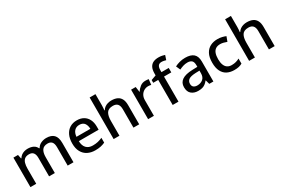

<svg xmlns="http://www.w3.org/2000/svg" viewBox="89 -1897 4449 3039"><g transform="rotate(-30 2313.5 -377.5)"><path d="M687 -549Q778 -549 824 -502Q870 -455 870 -351V0H764V-337Q764 -399 739.5 -430.5Q715 -462 663 -462Q591 -462 560 -417.5Q529 -373 529 -289V0H424V-337Q424 -399 399 -430.5Q374 -462 322 -462Q272 -462 243 -440Q214 -418 201.5 -375.5Q189 -333 189 -272V0H83V-539H167L182 -467H188Q205 -495 229.5 -513Q254 -531 284 -540Q314 -549 346 -549Q407 -549 449 -527.5Q491 -506 510 -462H518Q544 -507 590 -528Q636 -549 687 -549Z M1244 -549Q1315 -549 1366 -519.5Q1417 -490 1444.5 -435Q1472 -380 1472 -305V-247H1110Q1112 -164 1153.5 -120Q1195 -76 1270 -76Q1322 -76 1362.5 -85.5Q1403 -95 1446 -114V-26Q1406 -8 1364.5 1Q1323 10 1266 10Q1188 10 1128 -21Q1068 -52 1034.5 -113.5Q1001 -175 1001 -265Q1001 -356 1031.5 -419Q1062 -482 1116.5 -515.5Q1171 -549 1244 -549ZM1244 -467Q1187 -467 1152.5 -430Q1118 -393 1112 -325H1366Q1365 -388 1336 -427.5Q1307 -467 1244 -467Z M1710 -557Q1710 -532 1708 -507Q1706 -482 1704 -466H1711Q1728 -494 1753.5 -512Q1779 -530 1810.5 -539Q1842 -548 1875 -548Q1939 -548 1982.5 -527.5Q2026 -507 2048.5 -463.5Q2071 -420 2071 -351V0H1966V-336Q1966 -399 1939 -430.5Q1912 -462 1855 -462Q1772 -462 1741 -412.5Q1710 -363 1710 -271V0H1604V-760H1710Z M2500 -549Q2514 -549 2531 -547.5Q2548 -546 2559 -544L2548 -445Q2537 -448 2522 -450Q2507 -452 2494 -452Q2454 -452 2418.5 -432Q2383 -412 2361.5 -374.5Q2340 -337 2340 -284V0H2234V-539H2318L2332 -443H2336Q2362 -486 2403 -517.5Q2444 -549 2500 -549Z M2922 -458H2789V0H2683V-458H2592V-508L2683 -541V-575Q2683 -644 2704.5 -685.5Q2726 -727 2766 -746Q2806 -765 2863 -765Q2898 -765 2927 -759Q2956 -753 2976 -746L2949 -665Q2933 -670 2912 -674.5Q2891 -679 2868 -679Q2828 -679 2808.5 -653Q2789 -627 2789 -574V-539H2922Z M3225 -549Q3327 -549 3377 -504.5Q3427 -460 3427 -365V0H3352L3331 -75H3327Q3304 -46 3279.5 -27Q3255 -8 3223.5 1Q3192 10 3147 10Q3074 10 3026 -29.5Q2978 -69 2978 -153Q2978 -235 3040.5 -278Q3103 -321 3231 -325L3323 -328V-358Q3323 -418 3296 -442Q3269 -466 3220 -466Q3178 -466 3140 -454Q3102 -442 3068 -425L3034 -502Q3072 -522 3121.5 -535.5Q3171 -549 3225 -549ZM3250 -257Q3158 -253 3122.5 -226.5Q3087 -200 3087 -152Q3087 -110 3112.5 -91Q3138 -72 3177 -72Q3240 -72 3281 -107Q3322 -142 3322 -212V-259Z M3807 10Q3733 10 3677 -19Q3621 -48 3590 -109.5Q3559 -171 3559 -266Q3559 -366 3592.5 -428Q3626 -490 3683.5 -519.5Q3741 -549 3815 -549Q3860 -549 3899.5 -539.5Q3939 -530 3965 -518L3933 -432Q3905 -443 3873.5 -451Q3842 -459 3814 -459Q3764 -459 3731.5 -437.5Q3699 -416 3683.5 -373.5Q3668 -331 3668 -267Q3668 -206 3684 -164Q3700 -122 3731.5 -100.5Q3763 -79 3810 -79Q3855 -79 3889 -89Q3923 -99 3953 -115V-23Q3924 -6 3890 2Q3856 10 3807 10Z M4186 -557Q4186 -532 4184 -507Q4182 -482 4180 -466H4187Q4204 -494 4229.5 -512Q4255 -530 4286.5 -539Q4318 -548 4351 -548Q4415 -548 4458.5 -527.5Q4502 -507 4524.5 -463.5Q4547 -420 4547 -351V0H4442V-336Q4442 -399 4415 -430.5Q4388 -462 4331 -462Q4248 -462 4217 -412.5Q4186 -363 4186 -271V0H4080V-760H4186Z"/></g></svg>

Font: Noto Sans Cham Medium
Style: Regular
Weight: 500
Version: Version 2.002